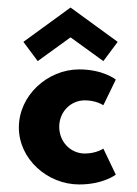

<svg xmlns="http://www.w3.org/2000/svg" viewBox="-20 -481 362 509"><path d="M287 -18 254 -87C254 -87 235 -74 205 -74C167 -74 137 -105 137 -145C137 -184 167 -215 205 -215C235 -215 254 -202 254 -202L287 -270C287 -270 254 -297 190 -297C106 -297 30 -228 30 -143C30 -59 106 8 190 8C254 8 287 -18 287 -18ZM42 -370 80 -319 167 -382 254 -319 292 -370 167 -461Z"/></svg>

Font: Hussar Tani
Style: Bold
Weight: 700
Foundry: Cannot Into Space Fonts
Version: Version 0.92